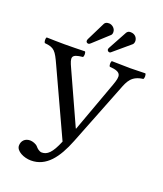

<svg xmlns="http://www.w3.org/2000/svg" viewBox="-155 -939 900 1061"><g transform="rotate(20 295.0 -408.0)"><path d="M471 -795C471 -811.2 459 -833 430 -833C419 -833 412 -829 407 -821L347.7 -712C345.2 -707.4 344 -704 344 -701C344 -693 352 -688 357 -688C360 -688 363 -689 365 -691L464 -775C468 -779 471 -786 471 -795ZM340 -800C340 -823.3 317.7 -838 302 -838C287 -838 280 -834 275 -826L220.5 -716C218.6 -712.2 218 -707 218 -705C218 -698 224 -693 231 -693C236.6 -693 240.6 -696.5 245 -700.5L333 -781C338 -785 340 -792 340 -800ZM104.5 -523 283 -136C252 -61 227 -40 195 -40C181 -40 166 -53 159 -62C149 -74 127 -81 113 -81C83 -81 64 -61 64 -33C64 -1 112 22 154 22C244 22 299 -52 342 -161L483.7 -521C502 -569 518 -606 584 -614C590 -620 590 -641 584 -647C554 -646 519 -645 496 -645C473 -645 424 -646 387 -647C381 -641 381 -620 387 -614C461 -609 458 -584 438 -528L329 -229H327L188.4 -534C162 -591 161 -607 229 -614C235 -620 235 -641 229 -647C192 -646 143.2 -645 108 -645C76 -645 38 -646 4 -647C-2 -641 -1 -620 5 -614C62 -609 72 -594 104.5 -523Z"/></g></svg>

Font: Libertinus Serif
Style: Regular
Weight: 400
Designer: Philipp H. Poll
Foundry: Khaled Hosny
Version: Version 6.2